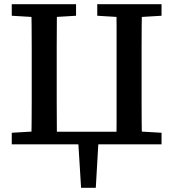

<svg xmlns="http://www.w3.org/2000/svg" viewBox="-20 -687 825 914"><path d="M129 0Q130 -52 130.5 -103Q131 -154 131 -206Q131 -258 131 -309V-359Q131 -411 131 -462.5Q131 -514 130.5 -565Q130 -616 129 -667H251Q251 -616 250.5 -564.5Q250 -513 250 -461.5Q250 -410 250 -359V-309Q250 -257 250 -205Q250 -153 250.5 -102Q251 -51 251 0ZM534 0Q535 -52 535 -103Q535 -154 535 -206Q535 -258 535 -309V-359Q535 -411 535 -462.5Q535 -514 535 -565Q535 -616 534 -667H656Q655 -616 654.5 -564.5Q654 -513 654 -461.5Q654 -410 654 -359V-309Q654 -257 654 -205Q654 -153 654.5 -102Q655 -51 656 0ZM36 -612V-667H342V-612L209 -604H170ZM443 -612V-667H749V-612L615 -604H575ZM36 0V-55L171 -63H184V0ZM749 0H600V-63H614L749 -55ZM351 -35H450L436 207H366ZM591 0H194V-60H591Z"/></svg>

Font: Source Serif 4 Medium
Style: Regular
Weight: 500
Designer: Frank Grießhammer
Foundry: Adobe Systems Incorporated
Version: Version 4.004;hotconv 1.0.116;makeotfexe 2.5.65601